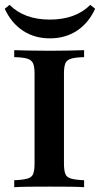

<svg xmlns="http://www.w3.org/2000/svg" viewBox="-23 -780 417 800"><path d="M36.3 0V-29Q73.4 -30.6 91.5 -35.9Q109.7 -41.1 115.3 -55.6Q121 -70.2 121 -98.4V-472.6Q121 -501.6 114.9 -515.7Q108.9 -529.8 91.1 -535.5Q73.4 -541.1 36.3 -541.9V-571Q58.1 -570.2 96.4 -569.4Q134.7 -568.5 184.7 -568.5Q230.6 -568.5 268.1 -569.4Q305.6 -570.2 327.4 -571V-541.9Q291.1 -541.1 273 -535.5Q254.8 -529.8 249.2 -515.7Q243.5 -501.6 243.5 -472.6V-98.4Q243.5 -70.2 249.2 -55.6Q254.8 -41.1 273 -35.9Q291.1 -30.6 327.4 -29V0Q305.6 -1.6 268.1 -2Q230.6 -2.4 184.7 -2.4Q134.7 -2.4 96.4 -2Q58.1 -1.6 36.3 0ZM184.7 -620.2Q121 -620.2 72.6 -652Q24.2 -683.9 -3.2 -743.5L16.9 -759.7Q47.6 -729 89.5 -713.7Q131.5 -698.4 184.7 -698.4Q237.9 -698.4 280.2 -713.7Q322.6 -729 353.2 -759.7L373.4 -743.5Q346 -683.9 297.6 -652Q249.2 -620.2 184.7 -620.2Z"/></svg>

Font: Playfair
Style: Bold
Weight: 700
Designer: Claus Eggers Sørensen
Foundry: Claus Eggers Sørensen
Version: Version 2.001;gftools[0.9.30]